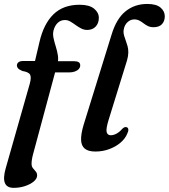

<svg xmlns="http://www.w3.org/2000/svg" viewBox="-29 -738 834 949"><path d="M195 -380 215 -435.5H336Q351 -435.5 359.2 -431Q367.5 -426.5 367.5 -414.5Q367.5 -405 360.5 -397Q353.5 -389 341 -384.5Q328.5 -380 312 -380ZM54.5 -414Q54.5 -424 62.2 -430.2Q70 -436.5 85.5 -436.5H144L166 -530Q186.5 -619.5 235 -667Q283.5 -714.5 364.5 -714.5Q412.5 -714.5 436 -695.2Q459.5 -676 459.5 -650Q459.5 -623 443.8 -606.5Q428 -590 402 -590Q386 -590 371.8 -597.5Q357.5 -605 344.5 -614.5Q331.5 -624 318.8 -631.5Q306 -639 292 -639Q270 -639 255.2 -624Q240.5 -609 235 -585Q231.5 -568.5 235.8 -548.8Q240 -529 246.8 -507.8Q253.5 -486.5 257 -465Q260.5 -443.5 255 -423.5L134.5 24Q130.5 38.5 128.8 50.2Q127 62 127 71.5Q127 85 134 93.5Q141 102 147.8 109.8Q154.5 117.5 154.5 129Q154.5 145 137.8 159Q121 173 94.5 181.8Q68 190.5 38.5 190.5Q5 190.5 -4.8 166.5Q-14.5 142.5 -1 94.5L118.5 -325.5Q126.5 -355.5 119.8 -368.8Q113 -382 82 -387Q65.5 -394 60 -400.5Q54.5 -407 54.5 -414ZM699 -718.5Q743.5 -718.5 764.5 -700.5Q785.5 -682.5 785.5 -657.5Q785.5 -633.5 771.5 -618.5Q757.5 -603.5 730 -603.5Q714 -603.5 702.2 -609.2Q690.5 -615 680.5 -622.8Q670.5 -630.5 659.8 -636.2Q649 -642 634.5 -642Q620.5 -642 608.8 -634.2Q597 -626.5 590 -613.8Q583 -601 581.5 -585.5Q581 -573.5 584.5 -561.5Q588 -549.5 592.8 -536.8Q597.5 -524 601.5 -509.8Q605.5 -495.5 605.2 -478.2Q605 -461 599 -440L508 -146Q494 -100.5 498.2 -85Q502.5 -69.5 518.5 -69.5Q532 -69.5 547 -77.5Q562 -85.5 575 -101Q582 -107.5 587 -109.2Q592 -111 597.5 -109Q604 -107 605.2 -98.8Q606.5 -90.5 600 -77.5Q590 -52.5 566.2 -32.5Q542.5 -12.5 510.5 -0.8Q478.5 11 442.5 11Q407 11 389.8 -3.5Q372.5 -18 371.8 -47Q371 -76 384 -120L523 -568.5Q547 -646.5 592 -682.5Q637 -718.5 699 -718.5Z"/></svg>

Font: Fraunces Medium
Style: Italic
Weight: 500
Italic angle: -16°
Version: Version 1.000;[b76b70a41]